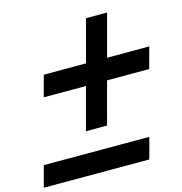

<svg xmlns="http://www.w3.org/2000/svg" viewBox="-124 -987 1040 1099"><g transform="rotate(-15 396.0 -437.5)"><path d="M0 0H625Q630.9 -21 642.1 -62.5Q653.3 -104 658.7 -125H33.7Q27.8 -104 16.6 -62.5Q5.4 -21 0 0ZM316.9 -250H441.9Q453.1 -292 475.3 -375Q497.6 -458 508.8 -500H758.8Q764.2 -520.5 775.4 -562.3Q786.6 -604 792.5 -625H542.5Q553.7 -667 575.9 -750Q598.1 -833 609.4 -875H484.4Q473.1 -833 450.9 -750Q428.7 -667 417.5 -625H167.5Q161.6 -604 150.4 -562.3Q139.2 -520.5 133.8 -500H383.8Q372.6 -458 350.3 -375Q328.1 -292 316.9 -250Z"/></g></svg>

Font: Faithful 32x
Style: Oblique
Weight: 400
Foundry: Faithful Resource Pack
Version: Version 1.0; January 27, 2023